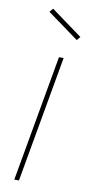

<svg xmlns="http://www.w3.org/2000/svg" viewBox="-86 -773 378 808"><g transform="rotate(10 103.5 -368.5)"><path d="M37.1 0 132.8 -540H152.8L57.1 0ZM60.1 -721.2 73.2 -736.8 207 -639.2 193.8 -624Z"/></g></svg>

Font: SVN-Poppins Thin
Style: Italic
Weight: 100
Italic angle: -10°
Designer: Ninad Kale (Devanagari), Jonny Pinhorn (Latin)
Foundry: Indian Type Foundry
Version: Version 3.002 2017